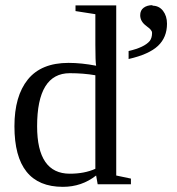

<svg xmlns="http://www.w3.org/2000/svg" viewBox="-20 -715 686 745"><path d="M36 -225Q36 -342 88 -406.5Q140 -471 246 -471Q296 -471 353 -460Q350 -476 350 -541V-660L273 -672V-694H431V-34L488 -22V0H359L353 -34Q297 10 224 10Q36 10 36 -225ZM124 -225Q124 -41 251 -41Q308 -41 350 -60V-423Q304 -431 251 -431Q124 -431 124 -225ZM572 -695 571 -693Q597 -693 612.5 -673Q628 -653 628 -623Q628 -570 593 -537Q558 -504 479 -486V-517Q540 -531 561 -556Q570 -568 570 -587Q570 -591 568.5 -594Q567 -597 564 -600.5Q561 -604 559 -605.5Q557 -607 552.5 -610.5Q548 -614 547 -615Q524 -632 524 -656Q524 -675 537.5 -685Q551 -695 572 -695Z"/></svg>

Font: Libra Serif Modern
Style: Regular
Weight: 400
Designer: Stefan Peev, Context Ltd
Foundry: Stefan Peev, Context Ltd
Version: Version 1.000